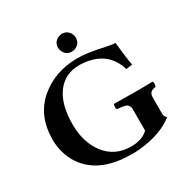

<svg xmlns="http://www.w3.org/2000/svg" viewBox="-187 -993 1130 1162"><g transform="rotate(-30 377.5 -411.5)"><path d="M338.9 -771Q338.9 -809.1 373.5 -826.7Q387.2 -833 400.9 -833Q439 -833 456.5 -798.3Q462.9 -784.7 462.9 -771Q462.9 -732.9 428.7 -715.3Q415 -709 400.9 -709Q362.8 -709 345.7 -743.7Q338.9 -756.8 338.9 -771ZM407.2 -658.2Q477.5 -658.2 585 -633.3Q630.9 -623 654.8 -623Q666 -510.7 676.8 -459L632.8 -453.1Q594.2 -580.6 465.3 -608.9Q431.6 -616.2 393.1 -616.2Q297.9 -615.2 241.2 -542Q183.6 -465.8 183.1 -327.1Q183.1 -196.3 250 -112.3Q315.4 -32.2 424.8 -32.2Q494.6 -32.2 535.6 -65.9Q541 -70.3 544.9 -74.2V-223.1Q544.9 -256.3 513.2 -264.6Q498 -268.6 462.9 -271Q454.6 -279.3 459.5 -300.8Q460.9 -305.7 462.9 -308.1Q556.6 -306.2 611.8 -306.2Q670.9 -306.2 731 -308.1Q739.3 -299.8 734.4 -278.3Q732.9 -273.4 731 -271Q691.4 -267.1 686 -236.8Q685.1 -230 685.1 -223.1V-106Q686 -90.3 701.2 -78.1Q613.8 -7.8 461.9 7.3Q431.6 10.3 401.9 9.8Q236.3 9.3 142.1 -65.9Q54.2 -136.7 35.6 -257.8Q31.7 -283.2 32.2 -307.1Q33.2 -472.2 142.1 -565.4Q251.5 -657.7 407.2 -658.2Z"/></g></svg>

Font: Linux Libertine O
Style: Bold
Weight: 700
Designer: Philipp H. Poll
Foundry: Philipp H. Poll
Version: Version 5.0.0